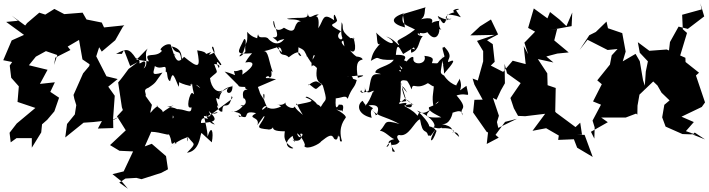

<svg xmlns="http://www.w3.org/2000/svg" viewBox="-49 -830 4367 1183"><path d="M62 -702 -11 -695 99 -615 23 -581 -29 -459 26 -448 11 -426 20 -351 67 -298 59 -202C96 -190 132 -177 169 -165L54 -69L10 -12L17 47L53 21H147V80L205 -14L210 -64L242 -92L286 -144L315 -228L261 -264L289 -323L197 -313L244 -400L129 -428L172 -481L234 -515L304 -491L284 -430L292 -475L385 -522L368 -543L438 -584L459 -464L503 -434L501 -423L463 -378L404 -245L409 -221L421 -182L412 -125L364 -66L353 17L466 -74L525 -78L579 -84L554 -38L649 -41L648 -93L696 -116L647 -89L658 -240C645 -259 631 -277 618 -296L676 -343L607 -360L544 -483L562 -539L578 -512L661 -582L708 -665L717 -674L592 -661L578 -691L484 -710L460 -752L347 -743L286 -775L230 -740L193 -752L118 -688L104 -670L130 -650L206 -579L132 -654L23 -734Z M1136 -257C1121 -264 1091 -150 1131 -169C1130 -116 1096 -164 1027 -157C1028 -115 1009 -73 1017 -124C1011 -117 1042 -68 1060 -122C1073 -154 1021 -171 981 -171C1051 -184 1025 -195 943 -131C985 -144 887 -186 925 -177C877 -153 867 -93 887 -184L847 -240L827 -225C880 -242 815 -272 865 -289C920 -325 905 -323 952 -383C875 -360 899 -385 905 -423C950 -393 978 -449 972 -387C987 -395 975 -339 999 -330C1014 -381 1015 -387 1052 -295C1063 -341 1028 -321 1125 -300C1139 -351 1132 -339 1128 -305C1101 -303 1156 -329 1185 -287C1149 -310 1117 -362 1148 -244C1160 -274 1133 -203 1109 -173L1172 -229ZM724 270 791 266 823 274 945 235 986 213 974 132 886 56 843 72 892 -39C861 -5 882 -18 882 -18C944 -17 1007 14 987 -9C1018 33 995 75 1028 46C1036 81 1060 17 982 95C1092 -11 1106 47 1124 -22C1103 -16 1100 88 1111 15C1144 65 1168 45 1103 111C1180 102 1184 5 1189 -2C1192 -17 1185 -16 1256 47C1269 -18 1254 -67 1230 12C1230 -22 1215 -83 1207 -116C1266 -102 1244 -128 1237 -147C1293 -92 1289 -78 1191 -72C1186 -68 1186 -148 1275 -63C1218 -73 1220 -153 1226 -112C1311 -160 1303 -128 1258 -129C1365 -213 1397 -223 1378 -237C1364 -134 1321 -220 1321 -143C1297 -132 1277 -204 1297 -173C1273 -244 1285 -226 1301 -217C1313 -308 1400 -292 1383 -303C1388 -234 1326 -255 1359 -290C1277 -244 1272 -231 1331 -280C1293 -246 1252 -287 1245 -348C1301 -401 1292 -367 1270 -438C1256 -434 1318 -439 1299 -411C1277 -454 1289 -458 1307 -429C1333 -427 1286 -456 1257 -536C1267 -566 1276 -484 1274 -508C1242 -490 1228 -485 1253 -510C1187 -484 1258 -507 1166 -520C1187 -412 1178 -404 1085 -480C1051 -438 1101 -525 1009 -544C1042 -479 1058 -541 1068 -463C1038 -439 1026 -480 1003 -555C974 -568 934 -528 941 -523C961 -505 1007 -489 1034 -490C956 -532 930 -526 952 -521C916 -465 828 -519 869 -452C847 -453 770 -467 773 -466C786 -443 824 -499 861 -531C830 -488 882 -422 823 -402C842 -395 864 -472 825 -446C791 -425 833 -459 788 -471C746 -534 730 -532 666 -498H702L715 -522L753 -423L799 -447L743 -405C722 -377 702 -348 679 -322L702 -169L708 -152L672 -113L726 -27L629 64L687 99L771 103L713 226L644 243L703 290L739 333L686 295Z M1605 -349C1567 -343 1607 -375 1611 -352C1639 -357 1610 -412 1632 -385C1606 -453 1605 -522 1574 -514C1650 -528 1681 -566 1688 -506C1620 -579 1633 -540 1668 -537C1679 -471 1701 -508 1730 -477C1794 -528 1796 -503 1808 -484C1766 -491 1811 -545 1774 -570C1724 -553 1744 -560 1769 -548C1850 -512 1808 -530 1869 -443C1891 -461 1859 -462 1902 -517C1836 -465 1826 -537 1842 -481C1938 -507 1858 -476 1872 -420C1886 -449 1916 -380 1906 -426C1902 -392 1887 -331 1937 -311C1885 -277 1913 -268 1855 -312C1835 -285 1874 -333 1903 -328C1932 -315 1943 -297 1939 -307C1971 -195 1959 -227 1933 -180C1916 -156 1946 -170 1902 -189C1908 -193 1838 -249 1834 -230C1890 -205 1889 -207 1775 -184C1778 -206 1780 -181 1817 -122C1791 -144 1778 -154 1766 -174C1760 -149 1698 -180 1712 -199C1673 -161 1632 -212 1683 -174C1605 -137 1584 -188 1592 -172C1533 -116 1590 -215 1603 -158C1545 -264 1593 -275 1577 -216C1541 -269 1545 -281 1560 -238L1540 -294L1652 -342ZM1431 -349C1442 -312 1436 -354 1431 -353C1409 -290 1414 -296 1468 -294C1437 -289 1508 -262 1529 -263C1502 -272 1431 -306 1451 -224C1463 -229 1484 -179 1431 -176C1477 -205 1418 -129 1374 -143C1476 -137 1424 -89 1421 -120C1508 -80 1428 -157 1529 -133C1465 -96 1557 -115 1537 -59C1569 -103 1585 -130 1579 -107C1551 -48 1512 -40 1612 -32C1569 -45 1628 -9 1640 -62C1619 -28 1650 -22 1700 -21C1721 -30 1669 34 1758 82C1749 95 1676 61 1754 7C1759 41 1788 61 1752 30C1773 45 1824 39 1800 -5C1836 -17 1797 49 1781 -9C1807 6 1842 70 1825 69C1841 98 1923 56 1930 41C1974 6 1996 -8 2009 24C2042 53 2031 -34 2035 11C2054 1 2034 52 2058 40C2030 -52 2079 -98 2079 -102C2092 -112 2057 -138 2023 -156C2079 -137 2044 -165 2061 -142C2079 -206 2039 -176 2040 -188C2040 -188 2012 -125 2020 -228C2028 -207 2027 -242 1980 -230C2043 -208 2077 -256 2093 -221C2121 -297 2136 -284 2149 -337C2102 -351 2148 -337 2101 -377C2117 -350 2086 -364 2065 -364C2129 -355 2149 -366 2150 -363C2213 -371 2187 -359 2156 -351C2142 -432 2152 -457 2185 -463C2184 -481 2138 -483 2148 -481C2117 -502 2106 -526 2092 -534C2134 -488 2153 -517 2128 -601C2149 -571 2121 -604 2111 -594C2039 -649 2075 -662 2056 -693C2047 -581 2064 -618 2073 -544C2028 -595 2092 -566 2059 -595C2058 -572 2009 -604 2052 -637C1951 -691 2018 -673 2028 -704C2006 -771 2005 -724 2010 -705C1936 -758 1947 -706 1912 -656C1927 -772 1865 -707 1915 -740C1881 -747 1853 -696 1847 -753C1853 -705 1811 -728 1719 -715C1734 -705 1768 -718 1805 -698C1763 -701 1772 -627 1770 -685C1772 -597 1694 -670 1699 -658C1634 -612 1629 -711 1639 -700C1646 -646 1684 -594 1631 -600C1698 -553 1620 -574 1703 -590C1652 -522 1593 -604 1604 -592C1581 -614 1547 -582 1541 -621C1544 -601 1542 -651 1531 -565C1587 -609 1526 -571 1474 -634C1480 -533 1456 -591 1463 -513C1433 -471 1406 -477 1449 -507C1474 -574 1465 -592 1455 -589C1414 -504 1397 -494 1504 -502C1460 -452 1459 -433 1462 -445C1523 -457 1525 -424 1444 -370C1452 -428 1426 -384 1393 -393C1398 -352 1419 -367 1335 -389L1424 -300Z M2402 -223C2400 -193 2415 -202 2454 -207C2416 -291 2423 -328 2460 -259C2416 -305 2393 -356 2475 -327C2430 -345 2456 -358 2487 -279C2495 -329 2511 -271 2586 -317C2597 -319 2644 -263 2625 -335C2625 -247 2609 -248 2622 -172C2660 -229 2676 -198 2594 -169C2588 -147 2626 -130 2670 -107C2573 -102 2557 -113 2616 -165C2544 -104 2540 -162 2524 -117C2507 -134 2508 -140 2441 -178C2508 -207 2533 -153 2446 -221C2502 -195 2498 -159 2461 -171C2427 -177 2497 -210 2408 -189C2420 -190 2423 -306 2419 -328L2450 -225L2422 -202ZM2489 -558C2536 -487 2472 -565 2485 -505C2537 -521 2527 -578 2556 -607C2507 -610 2525 -644 2543 -608C2526 -647 2548 -611 2584 -632C2630 -568 2660 -614 2658 -651C2701 -639 2641 -635 2660 -717C2679 -684 2692 -663 2708 -740C2804 -737 2807 -693 2761 -766C2817 -783 2720 -776 2750 -755C2762 -755 2702 -749 2697 -718C2751 -704 2726 -726 2698 -702C2761 -739 2730 -681 2648 -732C2668 -678 2666 -717 2611 -689C2634 -735 2543 -715 2519 -701C2588 -714 2559 -783 2576 -786L2433 -743L2446 -661C2362 -683 2351 -719 2438 -748C2414 -674 2453 -679 2508 -648C2417 -576 2381 -591 2410 -555C2413 -537 2381 -592 2330 -605C2404 -571 2377 -523 2267 -630C2279 -613 2267 -534 2296 -564C2246 -509 2245 -490 2236 -455C2305 -496 2248 -454 2377 -462C2355 -421 2260 -415 2264 -382C2354 -361 2298 -374 2287 -306C2351 -298 2371 -382 2288 -373C2233 -378 2238 -346 2223 -273C2222 -264 2175 -252 2178 -274C2154 -263 2210 -237 2198 -297C2208 -218 2263 -299 2255 -259C2252 -297 2241 -218 2202 -179C2188 -217 2224 -146 2185 -209C2149 -186 2151 -125 2241 -104C2219 -186 2282 -144 2222 -181C2305 -191 2277 -141 2273 -122C2245 -120 2291 -106 2241 -155C2287 -106 2309 -121 2413 -66C2307 -96 2340 -73 2292 -24C2322 -23 2357 20 2380 27C2325 40 2355 56 2345 66C2324 91 2333 62 2358 45C2376 105 2358 106 2385 104C2333 31 2381 88 2413 42C2367 -14 2448 6 2404 0C2469 24 2504 -85 2539 -95C2556 10 2577 -42 2589 6C2610 -2 2588 32 2636 -35C2584 46 2612 65 2641 -24C2623 -36 2646 -36 2572 -61C2609 -28 2608 -67 2521 -149C2638 -100 2649 -28 2603 -50C2688 -24 2664 -56 2673 -40C2736 -43 2751 -25 2749 -15C2712 3 2768 -41 2780 14C2711 -43 2758 -45 2670 -67C2722 -54 2743 -131 2741 -150C2705 -104 2798 -182 2802 -119C2772 -172 2848 -145 2764 -242C2842 -266 2845 -208 2825 -301C2748 -251 2814 -272 2782 -346C2783 -336 2757 -304 2764 -303C2707 -321 2679 -378 2689 -363C2646 -386 2680 -390 2675 -490C2667 -416 2715 -396 2707 -446C2664 -444 2688 -424 2687 -376C2743 -440 2767 -474 2713 -447C2704 -467 2750 -479 2688 -542C2683 -528 2666 -562 2690 -482C2627 -439 2672 -437 2612 -441C2616 -458 2636 -479 2566 -486C2586 -431 2492 -425 2498 -469C2503 -491 2464 -483 2418 -388C2419 -383 2386 -425 2458 -371C2434 -382 2403 -440 2415 -424C2458 -386 2445 -396 2434 -341C2467 -403 2521 -408 2569 -417C2499 -426 2546 -414 2492 -420C2513 -421 2463 -451 2440 -459C2475 -501 2383 -490 2390 -492C2397 -561 2404 -553 2435 -497L2527 -554Z M3537 -1 3526 -74 3497 -47 3377 -136 3372 -142 3375 -288 3325 -305 3323 -378 3265 -466 3361 -445 3317 -482 3385 -500 3455 -507 3366 -581 3384 -652 3336 -644 3473 -669 3477 -753 3441 -669 3398 -710 3340 -756 3324 -717 3240 -778 3205 -658 3248 -635 3182 -567 3205 -496 3178 -546 3190 -435 3110 -456 3051 -387 2975 -426 2999 -449 2987 -558 2952 -582 3020 -618 2976 -710 2909 -668 2849 -612 2999 -615 2890 -578 2928 -515V-452L2895 -334L2863 -346L2874 -309L2925 -216L2874 -215L2866 -137L2950 -17L2958 -14L2950 57L3024 18L3004 1L3063 -79L3136 -98L3021 -42L3013 -78L3025 -117L2988 -227L3010 -215L3037 -273L3062 -317L3060 -437L3075 -378L3159 -318L3096 -226L3117 -163L3143 -116L3187 -114L3310 -129L3232 -24L3316 -40L3394 5L3390 32L3487 28L3507 80L3603 137L3553 1L3509 0Z M4238 -1 4177 -22 4226 -78 4150 -111 4275 -171 4295 -199 4239 -365 4258 -382 4175 -448 4174 -474 4142 -488 4184 -627 4158 -650 4154 -739 4274 -772 4266 -810 4290 -729 4189 -652 4132 -666 4079 -571 4073 -519 4059 -525 3952 -517 3881 -570 3893 -505 3943 -452 3930 -389 3924 -302 3913 -336 3893 -453 3867 -498 3788 -452 3806 -512 3785 -626 3697 -656 3688 -697 3622 -633 3582 -613 3522 -522 3571 -585 3695 -522 3756 -528 3720 -489 3709 -432 3631 -335 3659 -311 3605 -205 3654 -185 3602 -87 3615 -45 3613 24 3592 -18 3696 -77 3655 -106H3807L3870 -130L3878 -124L3879 -179L3891 -247L3981 -333C4012 -294 4044 -257 4073 -216L4060 -265L3993 -327L3950 -353L4002 -303L4027 -259L4102 -187L4126 -138L4100 -231L4044 -184L4043 -177L4031 -107L4052 -50L4156 -4L4215 -2L4232 -13L4295 29L4207 -6Z"/></svg>

Font: Hussar Lance
Style: ExBd
Weight: 700
Foundry: Cannot Into Space Fonts, PlusOne Fonts
Version: Version 2.270